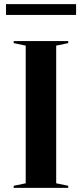

<svg xmlns="http://www.w3.org/2000/svg" viewBox="-20 -906 395 926"><path d="M309 -708V-698L251 -686V-22L309 -10V0H46V-10L104 -22V-686L46 -698V-708ZM9 -834V-886H347V-834Z"/></svg>

Font: Kalnia Medium
Style: Regular
Weight: 500
Designer: Frida Medrano
Foundry: Frida Medrano
Version: Version 1.105